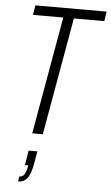

<svg xmlns="http://www.w3.org/2000/svg" viewBox="-62 -726 594 1031"><g transform="rotate(5 235.0 -211.0)"><path d="M129 0 241 -634H78L86 -686H470L462 -634H298L186 0ZM76 264 80 237Q98 237 107.5 222Q117 207 123 173H105L118 94H165L153 162Q147 197 137 220Q127 243 112 253.5Q97 264 76 264Z"/></g></svg>

Font: Archivo ExtraCondensed ExtraLight
Style: Italic
Weight: 250
Width: 2
Italic angle: -10°
Designer: Hector Gatti
Foundry: Omnibus-Type
Version: Version 2.001